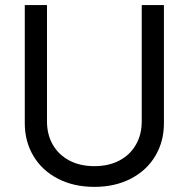

<svg xmlns="http://www.w3.org/2000/svg" viewBox="-20 -727 747 760"><path d="M628.9 -707V-239.3Q628.9 -167 594.7 -109.6Q560.5 -52.2 498 -19.8Q435.5 12.7 353.5 12.7Q271.5 12.7 209 -19.8Q146.5 -52.2 112.3 -109.6Q78.1 -167 78.1 -239.3V-707H166V-246.1Q166 -194.8 188.7 -154.8Q211.4 -114.7 253.9 -92Q296.4 -69.3 353.5 -69.3Q411.1 -69.3 453.4 -92Q495.6 -114.7 518.3 -154.8Q541 -194.8 541 -246.1V-707Z"/></svg>

Font: WEMIX Pretendard
Style: Regular
Weight: 400
Designer: Base glyphs from Inter by Rasmus Andersson; Hangeul glyphs from Noto Sans CJK(Source Han Sans) by Jang Soo-young and Kan
Foundry: Kil Hyung-jin
Version: Version 1.000